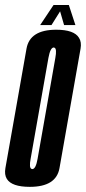

<svg xmlns="http://www.w3.org/2000/svg" viewBox="-47 -722 335 746"><path d="M69 4Q-1.5 4 -20.5 -27Q-30.5 -43.5 -26 -69Q-13 -142 15 -300.5Q43 -459.5 56 -533Q69 -606.5 171.5 -606.5Q241 -606.5 260 -575Q270.5 -558.5 266 -533Q253 -459.5 225 -300.5Q197 -142 184.2 -69Q171.5 4 69 4ZM78.5 -65Q92 -65 99 -104.8Q106 -144.5 133.5 -300.5Q161 -457 168 -497Q174.5 -532 165 -536.5Q163.5 -537.5 162 -537.5Q148.5 -537.5 141.2 -497.2Q134 -457 106.5 -300.5Q79 -144.5 72 -105Q65.5 -70.5 75 -66Q76.5 -65 78.5 -65ZM109 -624.5 161 -702.5H220.5L246 -624.5H202L186.5 -678L153 -624.5Z"/></svg>

Font: Anybody UltraCondensed Medium
Style: Italic
Weight: 500
Width: 1
Italic angle: -10°
Designer: Tyler Finck
Foundry: Etcetera Type Company
Version: Version 1.010; ttfautohint (v1.8.3) -l 8 -r 50 -G 200 -x 14 